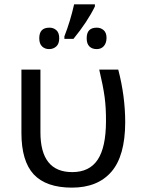

<svg xmlns="http://www.w3.org/2000/svg" viewBox="-20 -858 653 888"><path d="M559.1 -292Q558.6 -136.7 495.1 -63.5Q431.6 9.8 312.5 9.8Q193.4 9.8 135.7 -51.8Q79.1 -113.3 79.1 -243.2V-536.1H167V-246.1Q167 -62 314 -62Q393.6 -62 431.6 -119.1Q469.7 -176.3 470.2 -295.9Q470.7 -358.4 463.9 -409.2Q457 -460 439 -536.1H526.9Q559.1 -413.1 559.1 -292ZM380.9 -681.2Q380.9 -730 426.8 -730Q445.3 -730.5 459 -718.8Q472.7 -707 472.7 -683.1Q472.7 -659.2 460.4 -645Q448.2 -630.9 427.2 -630.9Q406.2 -630.9 393.6 -643.1Q380.9 -655.3 380.9 -681.2ZM161.6 -681.2Q161.6 -730 208 -730Q226.6 -730.5 240.2 -718.8Q253.9 -707 253.9 -681.2Q253.9 -655.3 240.2 -643.1Q226.6 -630.9 207 -630.9Q187.5 -630.9 174.8 -643.1Q161.6 -655.3 161.6 -681.2ZM277.8 -678.2V-689.9Q305.2 -759.8 322.8 -837.9H418.9V-828.1Q384.3 -757.3 319.8 -678.2Z"/></svg>

Font: NotoSans
Style: Regular
Weight: 400
Designer: Monotype Design team
Foundry: Monotype Imaging Inc.
Version: Version 1.04